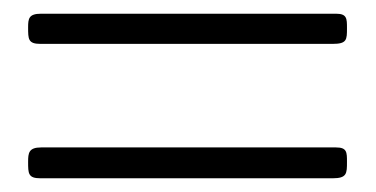

<svg xmlns="http://www.w3.org/2000/svg" viewBox="-20 -350 548 280"><path d="M21 -114C21 -97 21 -90 39 -90H465C486 -90 486 -97 486 -114C486 -128 486 -135 470 -135H40C22 -135 21 -127 21 -114ZM21 -310C21 -293 21 -286 39 -286H465C486 -286 486 -292 486 -309C486 -323 486 -330 470 -330H40C22 -330 21 -323 21 -310Z"/></svg>

Font: OFL Sorts Mill Goudy
Style: Italic
Weight: 500
Italic angle: -6°
Version: Version 003.000